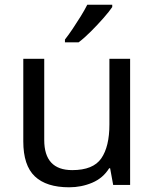

<svg xmlns="http://www.w3.org/2000/svg" viewBox="-20 -786 658 816"><path d="M533 -536V0H461L448 -71H444Q418 -29 372 -9.5Q326 10 274 10Q177 10 128 -36.5Q79 -83 79 -185V-536H168V-191Q168 -63 287 -63Q376 -63 410.5 -113Q445 -163 445 -257V-536ZM457 -756Q445 -738 420 -709.5Q395 -681 366.5 -652.5Q338 -624 314 -606H256V-618Q271 -637 288.5 -663Q306 -689 323 -716.5Q340 -744 351 -766H457Z"/></svg>

Font: Noto Sans Soyombo
Style: Regular
Weight: 400
Designer: Monotype Design Team
Foundry: Monotype Imaging Inc.
Version: Version 2.001; ttfautohint (v1.8.4.7-5d5b)